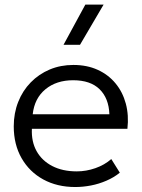

<svg xmlns="http://www.w3.org/2000/svg" viewBox="-20 -774 598 810"><path d="M297.5 15Q221 15 162.5 -17Q104 -49 71 -106.8Q38 -164.5 38 -241Q38 -296.5 56.8 -344Q75.5 -391.5 109.8 -426.5Q144 -461.5 189.8 -480.8Q235.5 -500 289.5 -500Q347 -500 392 -479.5Q437 -459 467.2 -422.5Q497.5 -386 510.8 -336.8Q524 -287.5 517.5 -230.5H114.5Q112 -176.5 134.5 -136.2Q157 -96 200.5 -73.5Q244 -51 304 -51Q343.5 -51 382.2 -64.5Q421 -78 449.5 -103L485.5 -45.5Q461 -25.5 429.2 -11.8Q397.5 2 363.8 8.5Q330 15 297.5 15ZM118 -292H441.5Q439 -359.5 400.2 -397.5Q361.5 -435.5 288.5 -435.5Q218 -435.5 171.8 -397.5Q125.5 -359.5 118 -292ZM248 -585 340 -754.5H417L317.5 -585Z"/></svg>

Font: Geologica Thin Roman ExtraLight
Style: Regular
Weight: 250
Version: Version 1.010;gftools[0.9.28]